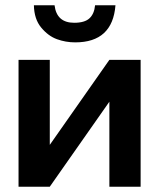

<svg xmlns="http://www.w3.org/2000/svg" viewBox="-20 -705 601 725"><path d="M108 -685H186Q194 -619 260 -619Q300 -619 318 -636Q336 -653 339 -685H416Q405 -545 264 -545Q228 -545 195 -557Q162 -569 135.5 -601Q109 -633 108 -685ZM50 0V-479H168V-158L393 -479H511V0H393V-321L168 0Z"/></svg>

Font: Karmilla
Style: Bold
Weight: 700
Designer: Jonathan Pinhorn
Version: Version 1.000